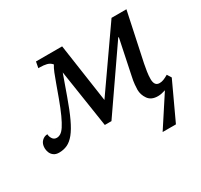

<svg xmlns="http://www.w3.org/2000/svg" viewBox="-154 -738 1207 1151"><g transform="rotate(-30 450.0 -163.0)"><path d="M800 0Q787 4 774 7Q761 10 747 10Q701 10 680 -20Q659 -50 659 -85Q659 -96 661 -119.5Q663 -143 670 -174L720 -414H716L430 0H384L323 -399Q315 -378 303.5 -344.5Q292 -311 273 -259Q245 -180 220.5 -128Q196 -76 172 -46.5Q148 -17 122 -5Q96 7 65 7Q42 7 28 -3.5Q14 -14 8 -29.5Q2 -45 2 -60Q2 -90 19 -107Q36 -124 58 -124Q58 -108 68 -92.5Q78 -77 97 -77Q111 -77 124.5 -85.5Q138 -94 152.5 -116Q167 -138 185 -177Q203 -216 225 -276Q243 -325 256 -361.5Q269 -398 279.5 -424Q290 -450 301 -467Q287 -484 266 -489Q245 -494 222 -494H209L217 -536H398L457 -131L740 -536H843L772 -202Q767 -177 763 -150.5Q759 -124 759 -101Q759 -78 767.5 -65.5Q776 -53 795 -53Q809 -53 823 -58.5Q837 -64 856 -75L874 -46L755 210H663Z"/></g></svg>

Font: Noto Serif
Style: Italic
Weight: 400
Italic angle: -12°
Designer: Monotype Design Team
Foundry: Monotype Imaging Inc.
Version: Version 2.013